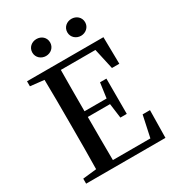

<svg xmlns="http://www.w3.org/2000/svg" viewBox="-217 -1066 1097 1197"><g transform="rotate(-30 331.5 -468.0)"><path d="M482 -814C516 -814 546 -839 546 -875C546 -912 516 -936 482 -936C448 -936 418 -912 418 -875C418 -839 448 -814 482 -814ZM230 -814C265 -814 294 -839 294 -875C294 -912 265 -936 230 -936C196 -936 166 -912 166 -875C166 -839 196 -814 230 -814ZM569 -198 536 -44H266C265 -143 265 -244 265 -355H425L439 -250H485V-504H439L424 -396H265C265 -499 265 -597 266 -693H515L548 -544H601L598 -737H48V-701L147 -690C149 -592 149 -492 149 -394V-343C149 -243 149 -144 147 -47L48 -36V0H619L622 -198Z"/></g></svg>

Font: Source Han Serif CN SemiBold
Style: Regular
Weight: 600
Designer: Ryoko NISHIZUKA 西塚涼子 (kana & ideographs); Frank Grießhammer (Latin, Greek & Cyrillic); Wenlong ZHANG 张文龙 (bopomofo); San
Foundry: Adobe Systems Incorporated
Version: Version 1.000;PS 1;hotconv 16.6.53;makeotf.lib2.5.65590